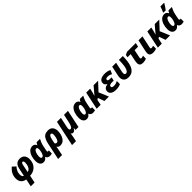

<svg xmlns="http://www.w3.org/2000/svg" viewBox="601 -3075 5595 5595"><g transform="rotate(-45 3398.0 -278.0)"><path d="M193 240H349L397 9Q550 2 640.5 -94.5Q731 -191 731 -346Q731 -445 679.5 -502Q628 -559 535 -559Q440 -559 389 -507.5Q338 -456 318 -359L268 -119Q208 -136 208 -233Q208 -358 309 -465L206 -558Q127 -490 85 -410.5Q43 -331 43 -227Q43 -128 95.5 -68Q148 -8 242 6ZM423 -119 472 -357Q489 -437 526 -437Q548 -437 558 -414.5Q568 -392 568 -358Q568 -279 533 -206Q498 -133 423 -119Z M957 10Q1010 10 1040 -14.5Q1070 -39 1092 -70H1097Q1122 10 1218 10Q1246 10 1268.5 5Q1291 0 1304 -5L1305 -130Q1300 -128 1291 -126Q1282 -124 1275 -124Q1247 -124 1247 -155Q1247 -162 1248.5 -171Q1250 -180 1252 -189L1280 -331Q1293 -392 1316.5 -452Q1340 -512 1362 -549H1223Q1210 -535 1197 -513.5Q1184 -492 1177 -476H1174Q1158 -510 1131.5 -534.5Q1105 -559 1053 -559Q972 -559 918 -504.5Q864 -450 837 -365Q810 -280 810 -189Q810 -89 849.5 -39.5Q889 10 957 10ZM1023 -121Q975 -121 975 -203Q975 -252 988 -304.5Q1001 -357 1025 -392.5Q1049 -428 1083 -428Q1128 -428 1128 -352Q1128 -299 1111 -238Q1098 -188 1076 -154.5Q1054 -121 1023 -121Z M1624 -121Q1585 -121 1569 -161L1593 -280Q1610 -362 1632 -395Q1654 -428 1684 -428Q1730 -428 1730 -348Q1730 -320 1720 -265.5Q1710 -211 1687 -166Q1664 -121 1624 -121ZM1320 240H1482L1510 104Q1519 63 1526.5 24Q1534 -15 1538 -51Q1570 10 1648 10Q1764 10 1829 -94Q1894 -198 1894 -347Q1894 -440 1844 -499.5Q1794 -559 1699 -559Q1568 -559 1512 -485.5Q1456 -412 1430 -288Z M1893 240H2055L2085 97Q2099 36 2105 -25H2110Q2127 10 2173 10Q2236 10 2278 -77H2282L2276 0H2398L2514 -549H2351L2299 -305Q2281 -222 2257 -171Q2233 -120 2192 -120Q2150 -120 2150 -174Q2150 -188 2153 -205Q2156 -222 2159 -239L2224 -549H2061Z M2737 10Q2790 10 2820 -14.5Q2850 -39 2872 -70H2877Q2902 10 2998 10Q3026 10 3048.5 5Q3071 0 3084 -5L3085 -130Q3080 -128 3071 -126Q3062 -124 3055 -124Q3027 -124 3027 -155Q3027 -162 3028.5 -171Q3030 -180 3032 -189L3060 -331Q3073 -392 3096.5 -452Q3120 -512 3142 -549H3003Q2990 -535 2977 -513.5Q2964 -492 2957 -476H2954Q2938 -510 2911.5 -534.5Q2885 -559 2833 -559Q2752 -559 2698 -504.5Q2644 -450 2617 -365Q2590 -280 2590 -189Q2590 -89 2629.5 -39.5Q2669 10 2737 10ZM2803 -121Q2755 -121 2755 -203Q2755 -252 2768 -304.5Q2781 -357 2805 -392.5Q2829 -428 2863 -428Q2908 -428 2908 -352Q2908 -299 2891 -238Q2878 -188 2856 -154.5Q2834 -121 2803 -121Z M3149 0H3312L3347 -168L3397 -200L3469 0H3652L3525 -301L3756 -549H3570L3374 -318H3370Q3388 -373 3401 -430L3428 -549H3265Z M3940 10Q4005 10 4052.5 -0.5Q4100 -11 4135 -29L4137 -158Q4106 -142 4069 -128.5Q4032 -115 3977 -115Q3892 -115 3892 -167Q3892 -230 4005 -230H4080L4104 -341H4040Q3952 -341 3952 -385Q3952 -438 4039 -438Q4074 -438 4111 -427Q4148 -416 4180 -398L4230 -515Q4190 -536 4142.5 -547.5Q4095 -559 4031 -559Q3928 -559 3864 -520Q3800 -481 3800 -398Q3800 -358 3822.5 -332Q3845 -306 3880 -292V-288Q3722 -263 3722 -139Q3722 -67 3782 -28.5Q3842 10 3940 10Z M4460 10Q4559 10 4620.5 -37Q4682 -84 4715 -163.5Q4748 -243 4760.5 -343Q4773 -443 4774 -549H4614Q4611 -320 4576 -220.5Q4541 -121 4479 -121Q4426 -121 4426 -187Q4426 -198 4427 -212Q4428 -226 4432 -243L4497 -549H4336L4273 -249Q4264 -212 4264 -175Q4264 -92 4310.5 -41Q4357 10 4460 10Z M5054 10Q5137 10 5195 -18L5197 -139Q5152 -121 5118 -121Q5084 -121 5084 -154Q5084 -161 5085.5 -170Q5087 -179 5089 -188L5137 -426H5281L5309 -549H4949L4861 -509L4844 -426H4976L4926 -184Q4919 -144 4919 -117Q4919 -45 4955.5 -17.5Q4992 10 5054 10Z M5474 10Q5553 10 5610 -17L5611 -137Q5569 -121 5533 -121Q5502 -121 5502 -152Q5502 -163 5508 -193L5584 -549H5421L5344 -192Q5333 -142 5333 -115Q5333 -44 5371 -17Q5409 10 5474 10Z M5669 0H5832L5867 -168L5917 -200L5989 0H6172L6045 -301L6276 -549H6090L5894 -318H5890Q5908 -373 5921 -430L5948 -549H5785Z M6391 10Q6444 10 6474 -14.5Q6504 -39 6526 -70H6531Q6556 10 6652 10Q6680 10 6702.5 5Q6725 0 6738 -5L6739 -130Q6734 -128 6725 -126Q6716 -124 6709 -124Q6681 -124 6681 -155Q6681 -162 6682.5 -171Q6684 -180 6686 -189L6714 -331Q6727 -392 6750.5 -452Q6774 -512 6796 -549H6657Q6644 -535 6631 -513.5Q6618 -492 6611 -476H6608Q6592 -510 6565.5 -534.5Q6539 -559 6487 -559Q6406 -559 6352 -504.5Q6298 -450 6271 -365Q6244 -280 6244 -189Q6244 -89 6283.5 -39.5Q6323 10 6391 10ZM6457 -121Q6409 -121 6409 -203Q6409 -252 6422 -304.5Q6435 -357 6459 -392.5Q6483 -428 6517 -428Q6562 -428 6562 -352Q6562 -299 6545 -238Q6532 -188 6510 -154.5Q6488 -121 6457 -121ZM6503 -606H6600Q6637 -654 6666 -698.5Q6695 -743 6720 -784V-796H6571Q6559 -758 6539 -706.5Q6519 -655 6503 -620Z"/></g></svg>

Font: Noto Sans Display Extra
Style: Italic
Weight: 800
Italic angle: -12°
Designer: Monotype Design Team
Foundry: Monotype Imaging Inc.
Version: Version 1.900